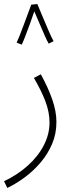

<svg xmlns="http://www.w3.org/2000/svg" viewBox="-31 -696 375 946"><path d="M5 230 -11 197Q56 165 106.5 119.5Q157 74 185 19.5Q213 -35 213 -92Q213 -143 193 -196Q173 -249 136 -312L170 -330Q206 -265 226.5 -206Q247 -147 247 -95Q247 -37 226 12.5Q205 62 170 103.5Q135 145 92 177Q49 209 5 230ZM123 -673 153 -676Q162 -655 176.5 -620Q191 -585 206.5 -549Q222 -513 233 -493L209 -481Q202 -492 189 -521.5Q176 -551 162 -584Q148 -617 138 -640Q129 -612 116 -577Q103 -542 92 -513.5Q81 -485 76 -476L51 -486Q56 -496 65.5 -520Q75 -544 86 -573.5Q97 -603 107 -630Q117 -657 123 -673Z"/></svg>

Font: Noto Sans Arabic SemCond ExtLt
Style: Regular
Weight: 200
Width: 4
Designer: Monotype Design Team, Nadine Chahine, Nizar Qandah and Khaled Hosny
Foundry: Monotype Imaging Inc.
Version: Version 2.012; ttfautohint (v1.8.4.7-5d5b)